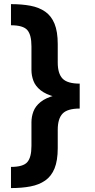

<svg xmlns="http://www.w3.org/2000/svg" viewBox="-20 -785 470 948"><path d="M373.5 -294.4Q299.3 -294.4 252.7 -306.6Q206.1 -318.8 180.4 -339.4Q154.8 -359.9 145 -386Q135.3 -412.1 135.3 -439V-556.2Q135.3 -613.3 114.7 -636.7Q94.2 -660.2 34.2 -660.2V-764.6Q87.9 -764.6 130.4 -756.6Q172.9 -748.5 203.1 -727.5Q233.4 -706.5 249.3 -667.7Q265.1 -628.9 265.1 -567.4V-476.6Q265.1 -421.4 289.1 -396.7Q313 -372.1 373.5 -372.1ZM34.2 143.6V39.1Q94.2 39.1 114.7 15.6Q135.3 -7.8 135.3 -64.9V-181.6Q135.3 -208.5 145 -234.6Q154.8 -260.7 180.4 -281.5Q206.1 -302.2 252.7 -314.5Q299.3 -326.7 373.5 -326.7V-249Q313 -249 289.1 -224.1Q265.1 -199.2 265.1 -144V-53.7Q265.1 7.8 249.3 46.6Q233.4 85.4 203.1 106.4Q172.9 127.4 130.4 135.5Q87.9 143.6 34.2 143.6ZM373.5 -249H247.6V-372.1H373.5Z"/></svg>

Font: Inter Cardless Display
Style: Bold
Weight: 700
Designer: Rasmus Andersson
Foundry: rsms
Version: Version 4.001;git-9221beed3